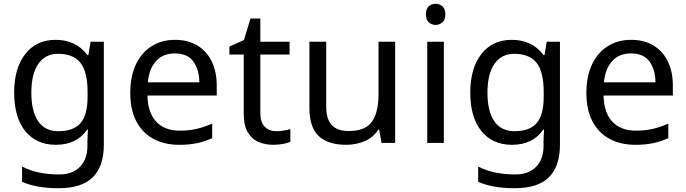

<svg xmlns="http://www.w3.org/2000/svg" viewBox="-20 -757 3635 1017"><path d="M275 -546Q328 -546 370.5 -526Q413 -506 443 -465H448L460 -536H530V9Q530 124 471.5 182Q413 240 290 240Q232 240 183.5 231.5Q135 223 97 206V125Q176 167 295 167Q364 167 403.5 126.5Q443 86 443 16V-5Q443 -17 444 -39.5Q445 -62 446 -71H442Q414 -30 372.5 -10Q331 10 276 10Q172 10 113.5 -63Q55 -136 55 -267Q55 -395 113.5 -470.5Q172 -546 275 -546ZM287 -472Q220 -472 183 -418.5Q146 -365 146 -266Q146 -167 182.5 -114.5Q219 -62 289 -62Q370 -62 407 -105.5Q444 -149 444 -246V-267Q444 -377 406 -424.5Q368 -472 287 -472Z M907 -546Q976 -546 1025.5 -516Q1075 -486 1101.5 -431.5Q1128 -377 1128 -304V-251H761Q763 -160 807.5 -112.5Q852 -65 932 -65Q983 -65 1022.5 -74.5Q1062 -84 1104 -102V-25Q1063 -7 1023 1.5Q983 10 928 10Q852 10 793.5 -21Q735 -52 702.5 -113.5Q670 -175 670 -264Q670 -352 699.5 -415Q729 -478 782.5 -512Q836 -546 907 -546ZM906 -474Q843 -474 806.5 -433.5Q770 -393 763 -321H1036Q1035 -389 1004 -431.5Q973 -474 906 -474Z M1443 -62Q1463 -62 1484 -65.5Q1505 -69 1518 -73V-6Q1504 1 1478 5.5Q1452 10 1428 10Q1386 10 1350.5 -4.5Q1315 -19 1293 -55Q1271 -91 1271 -156V-468H1195V-510L1272 -545L1307 -659H1359V-536H1514V-468H1359V-158Q1359 -109 1382.5 -85.5Q1406 -62 1443 -62Z M2073 -536V0H2001L1988 -71H1984Q1958 -29 1912 -9.5Q1866 10 1814 10Q1717 10 1668 -36.5Q1619 -83 1619 -185V-536H1708V-191Q1708 -127 1737 -95Q1766 -63 1827 -63Q1916 -63 1950.5 -113Q1985 -163 1985 -257V-536Z M2331 -536V0H2243V-536ZM2288 -737Q2308 -737 2323.5 -723.5Q2339 -710 2339 -681Q2339 -653 2323.5 -639Q2308 -625 2288 -625Q2266 -625 2251 -639Q2236 -653 2236 -681Q2236 -710 2251 -723.5Q2266 -737 2288 -737Z M2691 -546Q2744 -546 2786.5 -526Q2829 -506 2859 -465H2864L2876 -536H2946V9Q2946 124 2887.5 182Q2829 240 2706 240Q2648 240 2599.5 231.5Q2551 223 2513 206V125Q2592 167 2711 167Q2780 167 2819.5 126.5Q2859 86 2859 16V-5Q2859 -17 2860 -39.5Q2861 -62 2862 -71H2858Q2830 -30 2788.5 -10Q2747 10 2692 10Q2588 10 2529.5 -63Q2471 -136 2471 -267Q2471 -395 2529.5 -470.5Q2588 -546 2691 -546ZM2703 -472Q2636 -472 2599 -418.5Q2562 -365 2562 -266Q2562 -167 2598.5 -114.5Q2635 -62 2705 -62Q2786 -62 2823 -105.5Q2860 -149 2860 -246V-267Q2860 -377 2822 -424.5Q2784 -472 2703 -472Z M3323 -546Q3392 -546 3441.5 -516Q3491 -486 3517.5 -431.5Q3544 -377 3544 -304V-251H3177Q3179 -160 3223.5 -112.5Q3268 -65 3348 -65Q3399 -65 3438.5 -74.5Q3478 -84 3520 -102V-25Q3479 -7 3439 1.5Q3399 10 3344 10Q3268 10 3209.5 -21Q3151 -52 3118.5 -113.5Q3086 -175 3086 -264Q3086 -352 3115.5 -415Q3145 -478 3198.5 -512Q3252 -546 3323 -546ZM3322 -474Q3259 -474 3222.5 -433.5Q3186 -393 3179 -321H3452Q3451 -389 3420 -431.5Q3389 -474 3322 -474Z"/></svg>

Font: Noto Sans Bassa Vah
Style: Regular
Weight: 400
Designer: Monotype Design Team
Foundry: Monotype Imaging Inc.
Version: Version 2.002